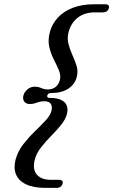

<svg xmlns="http://www.w3.org/2000/svg" viewBox="-20 -775 543 920"><path d="M206.6 -317.7Q203.4 -305.9 218.2 -305.9Q252.1 -305.9 272.1 -296.6Q292 -287.4 299.3 -270.5Q306.5 -253.6 301.2 -230.8Q294.4 -203.3 272.9 -176.9Q251.4 -150.5 225.2 -123.8Q199 -97.1 177.1 -69.4Q155.1 -41.6 146.9 -11.3Q138.9 18.9 145.3 40.8Q151.7 62.8 171.9 74.7Q192 86.7 224.8 86.7H262.3Q273.8 86.7 278.1 91.7Q282.4 96.7 279.7 106.4Q277.2 114.8 269.7 120Q262.1 125.3 250.6 125.3H198.6Q139.3 125.3 103.7 107.7Q68 90.1 56.1 59.1Q44.2 28.1 55.1 -11.8Q65.9 -50.9 91.6 -83.9Q117.3 -116.8 146.5 -145Q175.6 -173.2 198.5 -197.7Q221.5 -222.1 226.8 -244.5Q231.6 -265.3 223.2 -277.6Q214.8 -289.9 191.6 -289.9Q178.3 -289.9 167.8 -286.7Q157.3 -283.5 147 -280Q136.8 -276.6 123.6 -276.6Q103.4 -276.6 95.5 -289.3Q87.7 -302 92.4 -318.1Q96.7 -334.2 111.7 -346.9Q126.7 -359.6 147.1 -359.6Q160.3 -359.6 168.9 -356.4Q177.6 -353.1 186.4 -349.8Q195.1 -346.4 208.6 -346.4Q231.8 -346.4 246.4 -358.3Q261.1 -370.2 266.7 -390.6Q272.5 -413.4 262.4 -437.6Q252.4 -461.9 238.1 -489.5Q223.9 -517.2 216.2 -549.6Q208.5 -582.1 218.9 -621.1Q229.5 -660.5 257.1 -690.5Q284.7 -720.6 328.8 -737.6Q372.9 -754.6 431.8 -754.6H483.8Q495.5 -754.6 500 -749.2Q504.4 -743.9 501.4 -735.2Q498.5 -725.6 491.2 -720.6Q483.8 -715.7 472.3 -715.7H434.8Q385.5 -715.7 353 -690.7Q320.5 -665.8 308.7 -621.6Q300.9 -591.7 308.1 -564.2Q315.2 -536.7 327.4 -510.3Q339.6 -483.9 347.3 -458Q354.9 -432 347.5 -404.7Q338 -370.2 306.5 -349.7Q275 -329.2 224.4 -329.2Q216.9 -329.2 212.5 -326.2Q208.1 -323.1 206.6 -317.7Z"/></svg>

Font: Fraunces
Style: Italic
Weight: 900
Italic angle: -16°
Version: Version 1.000;[0bf87f6ff]